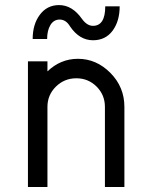

<svg xmlns="http://www.w3.org/2000/svg" viewBox="-20 -744 600 764"><path d="M217.5 -666.2Q193.8 -666.2 180.6 -644.4Q167.5 -622.5 167.5 -588.8H110Q110 -647.5 138.8 -685.6Q167.5 -723.8 215 -723.8Q267.5 -723.8 306.2 -668.8Q326.2 -641.2 350 -641.2Q398.8 -641.2 398.8 -718.8H456.2Q456.2 -660 428.1 -621.9Q400 -583.8 350 -583.8Q296.2 -583.8 258.8 -638.8Q242.5 -666.2 217.5 -666.2ZM290 -510Q363.8 -510 419.4 -453.8Q475 -397.5 475 -318.8V0H397.5V-318.8Q397.5 -366.2 364.4 -399.4Q331.2 -432.5 283.8 -432.5Q236.2 -432.5 202.5 -399.4Q168.8 -366.2 168.8 -318.8V0H91.2V-500H168.8V-460Q221.2 -510 290 -510Z"/></svg>

Font: Now Alt
Style: Regular
Weight: 400
Designer: Alfredo Marco Pradil
Foundry: Alfredo Marco Pradil
Version: Version 1.002;PS 001.002;hotconv 1.0.88;makeotf.lib2.5.64775